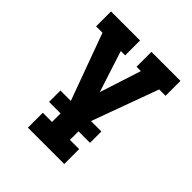

<svg xmlns="http://www.w3.org/2000/svg" viewBox="-200 -653 1001 1001"><g transform="rotate(45 300.0 -152.5)"><path d="M434 215H166V105H234V-19L91 -410H44V-520H258V-410H226L300 -181L374 -410H342V-520H556V-410H509L366 -19V105H434ZM149 42V-42H451V42Z"/></g></svg>

Font: Iosevka HT Extrabold Extended
Style: Regular
Weight: 800
Width: 7
Monospace: yes
Designer: Belleve Invis
Foundry: Belleve Invis
Version: Version 32.3.0; ttfautohint (v1.8.4)